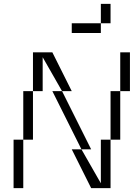

<svg xmlns="http://www.w3.org/2000/svg" viewBox="-20 -970 690 990"><path d="M600 -500H550V-250H600ZM50 0H100V-250H50ZM100 -250H150V-500H100ZM150 -500H200V-675L300 -500H350L250 -700H150ZM250 -500 400 -200H450L300 -500ZM350 -200 450 0H550V-250H500V-25L400 -200ZM350 -800H500V-850H350ZM500 -850H550V-950H500ZM600 -500H650V-700H600Z"/></svg>

Font: LS-VG5000 Light Shifted
Style: Regular
Weight: 400
Designer: Justin Bihan, 2021
Foundry: Justin Bihan, 2021
Version: Version 1.000;Glyphs 3.1.2 (3151)